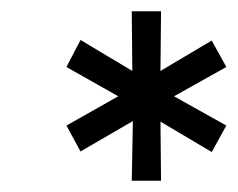

<svg xmlns="http://www.w3.org/2000/svg" viewBox="-20 -741 422 341"><path d="M356 -471 265 -525 266 -420H214L216 -526L123 -472L98 -518L190 -570L98 -622L123 -670L215 -615L214 -721H266L265 -615L356 -669L382 -622L289 -570L382 -518Z"/></svg>

Font: Gontserrat
Style: Italic
Weight: 400
Italic angle: -11.3°
Designer: Julieta Ulanovsky
Foundry: Julieta Ulanovsky
Version: Version 6.001